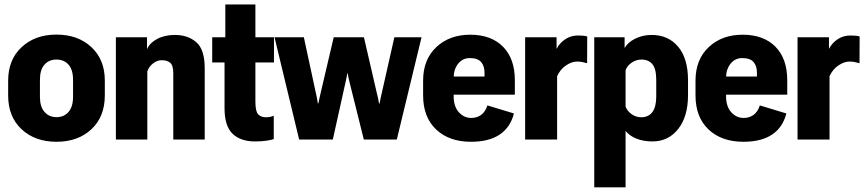

<svg xmlns="http://www.w3.org/2000/svg" viewBox="-20 -609 3772 838"><path d="M15.6 -192.4Q15.6 -99.6 74.2 -44.9Q132.8 9.8 226.6 9.8Q320.3 9.8 378.9 -44.9Q437.5 -99.6 437.5 -192.4V-257.3Q437.5 -348.6 378.9 -403.3Q320.3 -458 226.6 -458Q133.3 -458 74.5 -403.3Q15.6 -348.6 15.6 -257.3ZM154.3 -260.7Q154.3 -304.7 174.1 -326.9Q193.8 -349.1 226.6 -349.1Q259.3 -349.1 279.1 -326.9Q298.8 -304.7 298.8 -260.7V-186.5Q298.8 -143.1 279.1 -120.4Q259.3 -97.7 226.6 -97.7Q194.3 -97.7 174.3 -120.4Q154.3 -143.1 154.3 -186.5Z M485.8 0H623V-297.4Q630.9 -319.3 648.7 -332.8Q666.5 -346.2 686 -346.2Q709.5 -346.2 722.9 -335Q736.3 -323.7 736.3 -288.6V0H873.5V-311.5Q873.5 -392.6 836.9 -424.6Q800.3 -456.5 743.7 -456.5Q698.2 -456.5 665.8 -439Q633.3 -421.4 622.6 -396H621.6V-446.3H485.8Z M906.2 -336.4H1175.8V-446.3H906.2ZM960 -136.7Q960 -59.1 994.9 -25.4Q1029.8 8.3 1092.8 8.3Q1121.6 8.3 1143.1 5.1Q1164.6 2 1174.8 -2V-104Q1167.5 -100.6 1158.9 -98.9Q1150.4 -97.2 1140.6 -97.2Q1119.1 -97.2 1106.9 -109.9Q1094.7 -122.6 1094.7 -165.5V-589.4H963.4V-423.8L960 -418.5Z M1178.2 -446.3 1285.6 0H1432.6L1488.3 -251Q1490.7 -259.8 1492.4 -269.8Q1494.1 -279.8 1496.1 -289.1H1497.6Q1499 -279.8 1501 -269.8Q1502.9 -259.8 1505.4 -251L1567.9 0H1711.9L1819.8 -446.3H1701.2L1647.9 -210Q1645 -196.8 1641.4 -181.2Q1637.7 -165.5 1636.7 -157.2H1634.3Q1633.3 -165.5 1630.1 -180.4Q1627 -195.3 1623 -210L1568.4 -446.3H1436.5L1381.3 -210.9Q1377.9 -195.8 1374.5 -181.4Q1371.1 -167 1369.6 -157.7H1367.2Q1366.2 -167 1363.3 -181.6Q1360.4 -196.3 1356.9 -210.9L1306.2 -446.3Z M1826.7 -192.9Q1826.7 -97.7 1883.5 -43.9Q1940.4 9.8 2035.6 9.8Q2113.8 9.8 2160.6 -21.5Q2207.5 -52.7 2223.1 -113.8L2107.4 -148.9Q2098.1 -120.6 2079.8 -107.4Q2061.5 -94.2 2036.6 -94.2Q2005.4 -94.2 1982.7 -119.1Q1960 -144 1960 -189.9V-269.5Q1960 -306.2 1979.5 -330.8Q1999 -355.5 2030.3 -355.5Q2064.9 -355.5 2079.8 -338.4Q2094.7 -321.3 2094.7 -292V-274.9H1900.9V-195.8H2227.1V-258.8Q2227.1 -353 2175.3 -405.3Q2123.5 -457.5 2032.2 -457.5Q1941.9 -457.5 1884.3 -403.3Q1826.7 -349.1 1826.7 -256.8Z M2272 0H2411.6V-276.4Q2425.3 -306.6 2450.4 -323.5Q2475.6 -340.3 2498 -340.3Q2510.7 -340.3 2520.8 -338.4Q2530.8 -336.4 2542.5 -333L2543 -449.7Q2537.1 -452.1 2526.4 -453.1Q2515.6 -454.1 2502.4 -454.1Q2472.2 -454.1 2447.8 -438.2Q2423.3 -422.4 2409.7 -396.5H2409.2V-446.3H2272Z M2573.7 208.5H2710.4V-37.6Q2728 -15.6 2758.5 -3.7Q2789.1 8.3 2827.6 8.3Q2897 8.3 2939.9 -45.9Q2982.9 -100.1 2982.9 -193.4V-259.3Q2982.9 -354 2939.7 -405.3Q2896.5 -456.5 2824.2 -456.5Q2784.7 -456.5 2752.2 -440.2Q2719.7 -423.8 2707 -400.4H2706.1V-446.3H2573.7ZM2710.4 -301.8Q2716.8 -321.8 2736.8 -335.4Q2756.8 -349.1 2779.3 -349.1Q2810.5 -349.1 2827.4 -328.9Q2844.2 -308.6 2844.2 -260.7V-188Q2844.2 -142.6 2827.4 -119.9Q2810.5 -97.2 2778.3 -97.2Q2755.9 -97.2 2736.6 -110.8Q2717.3 -124.5 2710.4 -144Z M3015.6 -192.9Q3015.6 -97.7 3072.5 -43.9Q3129.4 9.8 3224.6 9.8Q3302.7 9.8 3349.6 -21.5Q3396.5 -52.7 3412.1 -113.8L3296.4 -148.9Q3287.1 -120.6 3268.8 -107.4Q3250.5 -94.2 3225.6 -94.2Q3194.3 -94.2 3171.6 -119.1Q3148.9 -144 3148.9 -189.9V-269.5Q3148.9 -306.2 3168.5 -330.8Q3188 -355.5 3219.2 -355.5Q3253.9 -355.5 3268.8 -338.4Q3283.7 -321.3 3283.7 -292V-274.9H3089.8V-195.8H3416V-258.8Q3416 -353 3364.3 -405.3Q3312.5 -457.5 3221.2 -457.5Q3130.9 -457.5 3073.2 -403.3Q3015.6 -349.1 3015.6 -256.8Z M3460.9 0H3600.6V-276.4Q3614.3 -306.6 3639.4 -323.5Q3664.6 -340.3 3687 -340.3Q3699.7 -340.3 3709.7 -338.4Q3719.7 -336.4 3731.4 -333L3731.9 -449.7Q3726.1 -452.1 3715.3 -453.1Q3704.6 -454.1 3691.4 -454.1Q3661.1 -454.1 3636.7 -438.2Q3612.3 -422.4 3598.6 -396.5H3598.1V-446.3H3460.9Z"/></svg>

Font: Roboto Flex Super Cond Bold
Style: Regular
Weight: 700
Width: 3
Designer: Berlow after Robertson
Foundry: Google
Version: Version 3.000